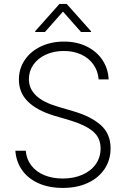

<svg xmlns="http://www.w3.org/2000/svg" viewBox="-20 -925 628 957"><path d="M297.9 -670.9Q248 -670.9 208.3 -652.6Q168.5 -634.3 146.2 -602.3Q124 -570.3 124 -530.3Q124 -435.5 267.6 -393.6L343.8 -371.1Q430.7 -346.2 481 -302.7Q531.2 -259.3 531.2 -185.5Q531.2 -128.9 502 -84Q472.7 -39.1 418.7 -13.7Q364.7 11.7 293 11.7Q224.1 11.7 172.1 -11.5Q120.1 -34.7 90.3 -76.7Q60.5 -118.7 56.6 -173.8H108.4Q111.8 -131.3 136.2 -99.9Q160.6 -68.4 201.2 -51.8Q241.7 -35.2 293 -35.2Q347.7 -35.2 390.6 -54Q433.6 -72.8 457.5 -106.9Q481.4 -141.1 481.4 -185.5Q481.4 -237.8 443.8 -269.8Q406.2 -301.8 329.1 -325.2L246.1 -349.6Q161.6 -376 117.9 -419.9Q74.2 -463.9 74.2 -528.3Q74.2 -583 103.5 -626.2Q132.8 -669.4 184.1 -693.6Q235.4 -717.8 298.8 -717.8Q361.8 -717.8 411.6 -693.6Q461.4 -669.4 490.2 -626.5Q519 -583.5 521.5 -529.3H471.7Q468.3 -571.3 445.6 -603.5Q422.9 -635.7 384.8 -653.3Q346.7 -670.9 297.9 -670.9ZM293.9 -867.2 204.1 -765.6H155.3V-769.5L276.4 -905.3H312.5L433.6 -769.5V-765.6H383.8Z"/></svg>

Font: Pretendard ExtraLight
Style: Regular
Weight: 200
Designer: Base glyphs from Inter by Rasmus Andersson; Hangeul glyphs from Noto Sans CJK(Source Han Sans) by Jang Soo-young and Kan
Foundry: Kil Hyung-jin
Version: Version 1.309